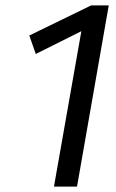

<svg xmlns="http://www.w3.org/2000/svg" viewBox="-20 -688 429 708"><path d="M179 0 280 -573 112 -489 88 -557 316 -668H381L264 0Z"/></svg>

Font: Celebes
Style: Italic
Weight: 400
Italic angle: -10°
Designer: Anugrah Pasau
Foundry: Lafontype
Version: Version 1.000; ttfautohint (v1.8.4)